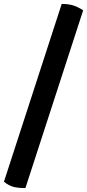

<svg xmlns="http://www.w3.org/2000/svg" viewBox="-20 -754 442 974"><path d="M109 200Q70 200 47 193.5Q24 187 0 168L293 -734Q325 -734 348 -727.5Q371 -721 402 -702Z"/></svg>

Font: Petrona Black
Style: Italic
Weight: 900
Italic angle: -9°
Designer: Ringo R. Seeber
Foundry: Ringo R. Seeber
Version: Version 2.001; ttfautohint (v1.8.3)